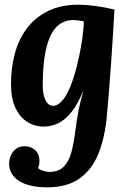

<svg xmlns="http://www.w3.org/2000/svg" viewBox="-20 -531 560 822"><path d="M182 271Q145 271 115 264.5Q85 258 63.5 245Q42 232 30.5 212.5Q19 193 19 168Q19 153 26 136Q33 119 47.5 107Q62 95 86 95Q113 95 131 112Q149 129 149 158Q149 174 143 188Q148 195 164 200Q180 205 191 205Q231 205 253 182.5Q275 160 285.5 121Q296 82 302 33Q309 -20 316.5 -59Q324 -98 336 -138H335Q316 -94 296 -65Q276 -36 254.5 -19.5Q233 -3 210.5 4Q188 11 165 11Q129 11 97.5 -8.5Q66 -28 46.5 -68.5Q27 -109 27 -171Q27 -240 43.5 -301.5Q60 -363 95.5 -410Q131 -457 186 -484Q241 -511 317 -511Q345 -511 387.5 -505.5Q430 -500 470 -490Q468 -454 464.5 -396.5Q461 -339 456.5 -273Q452 -207 447 -145.5Q442 -84 438 -40Q430 54 402.5 124Q375 194 321.5 232.5Q268 271 182 271ZM206 -78Q228 -78 247 -100.5Q266 -123 281.5 -161.5Q297 -200 309 -247.5Q321 -295 329 -344.5Q337 -394 339 -439Q333 -441 319.5 -443Q306 -445 293 -445Q259 -445 234 -426.5Q209 -408 193.5 -372Q178 -336 170.5 -284.5Q163 -233 163 -166Q163 -139 168.5 -119Q174 -99 184 -88.5Q194 -78 206 -78Z"/></svg>

Font: Lora Italic
Style: Italic
Weight: 400
Italic angle: -3°
Designer: Olga Karpushina, Alexei Vanyashin (Cyrillic)
Foundry: Cyreal
Version: Version 2.210; ttfautohint (v1.8.1.43-b0c9)